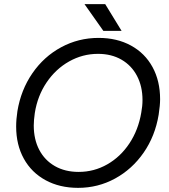

<svg xmlns="http://www.w3.org/2000/svg" viewBox="-20 -895 817 927"><path d="M58 -284Q58 -319 64 -358Q81 -461 136.5 -541.5Q192 -622 275.5 -667Q359 -712 456 -712Q545 -712 612.5 -675Q680 -638 716.5 -571Q753 -504 753 -416Q753 -387 746 -341Q729 -238 673.5 -158Q618 -78 535.5 -33Q453 12 357 12Q268 12 200 -25Q132 -62 95 -129Q58 -196 58 -284ZM143 -289Q143 -222 169.5 -171.5Q196 -121 245 -93Q294 -65 360 -65Q434 -65 498 -101.5Q562 -138 605 -203Q648 -268 662 -351Q668 -383 668 -412Q668 -478 641.5 -528.5Q615 -579 566.5 -607Q518 -635 453 -635Q379 -635 314 -598.5Q249 -562 205 -497Q161 -432 148 -349Q143 -314 143 -289ZM388 -875H488L567 -746H479Z"/></svg>

Font: Oak Sans
Style: Italic
Weight: 400
Italic angle: -9.49998°
Foundry: Erik Kennedy, Walven
Version: Version 1.000